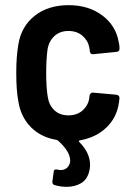

<svg xmlns="http://www.w3.org/2000/svg" viewBox="-20 -539 517 744"><path d="M327 -169Q328 -174 332 -177.5Q336 -181 341 -180L431 -172Q443 -170 443 -159L441 -142Q433 -84 392.5 -45Q352 -6 289 5Q283 7 287 11Q329 53 329 100Q329 112 326 124Q318 157 294 171Q270 185 238 185Q214 185 191 178Q182 175 183 164L188 127Q189 115 202 118Q210 120 215 120Q228 120 237.5 113Q247 106 251 92Q252 89 252 84Q252 48 205 6L199 3Q138 -7 99 -47Q60 -87 51 -147Q43 -188 43 -257Q43 -320 51 -366Q62 -436 114 -477.5Q166 -519 246 -519Q323 -519 376 -479.5Q429 -440 440 -376Q441 -372 442 -366Q443 -360 443 -351V-349Q443 -340 432 -338L341 -329H339Q330 -329 328 -340Q328 -347 326 -355Q321 -382 299.5 -400.5Q278 -419 245 -419Q212 -419 190.5 -399Q169 -379 164 -346Q159 -308 159 -256Q159 -199 165 -164Q170 -131 191 -111.5Q212 -92 245 -92Q279 -92 300.5 -111.5Q322 -131 326 -159Z"/></svg>

Font: Barlow Semi Condensed SemiBold
Style: Regular
Weight: 600
Width: 4
Designer: Jeremy Tribby
Foundry: Tribby Type
Version: Version 1.408